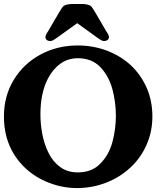

<svg xmlns="http://www.w3.org/2000/svg" viewBox="-26 -936 832 963"><path d="M476.6 -114.7Q519.5 -157.7 537.6 -222.7Q555.2 -287.6 555.2 -356Q555.2 -423.3 537.6 -489.3Q519.5 -555.2 477.1 -599.6Q434.1 -644 364.7 -644Q314.9 -644 276.4 -616.2Q238.3 -588.4 213.4 -540Q176.8 -467.8 176.8 -362.8Q176.8 -314 186 -264.2Q195.3 -214.4 216.8 -170.4Q238.3 -126 275.4 -98.6Q312 -71.3 363.8 -71.3Q434.1 -71.3 476.6 -114.7ZM220.2 -19Q151.4 -45.4 99.6 -94.2Q-6.3 -195.8 -6.3 -352.1Q-6.3 -454.1 43 -535.6Q92.3 -616.7 177.2 -662.6Q262.2 -708 363.3 -708Q439.9 -708 508.8 -682.6Q577.1 -656.7 628.9 -609.9Q680.2 -562 709.5 -496.1Q738.3 -430.2 738.3 -352.1Q738.3 -274.9 708.5 -208.5Q679.2 -142.1 626.5 -94.2Q574.2 -45.9 505.4 -19.5Q436 7.3 360.4 7.3Q289.6 7.3 220.2 -19ZM389.6 -916Q410.2 -914.6 419.4 -911.1Q429.2 -907.7 434.1 -900.9Q439.5 -894 452.1 -873L504.9 -782.7Q520.5 -759.8 520.5 -750Q520.5 -741.2 513.2 -735.4Q506.3 -730 496.6 -730Q490.2 -730 483.4 -733.4Q476.6 -736.8 471.2 -740.7L455.1 -752L361.3 -819.8L267.1 -752L251 -740.7Q245.6 -736.8 238.8 -733.4Q231.9 -730 225.6 -730Q215.8 -730 209 -735.4Q201.7 -741.2 201.7 -750Q201.7 -759.8 217.3 -782.7L270 -873Q282.7 -894 288.1 -900.9Q293 -907.7 302.7 -911.1Q312 -914.6 332.5 -916Z"/></svg>

Font: inglobal
Style: Bold
Weight: 700
Designer: Andrey Kochetov, Denis Davydov, Evgeny Yurtaev
Foundry: inglobal.ru
Version: Version 1.00 September 25, 2014, initial release